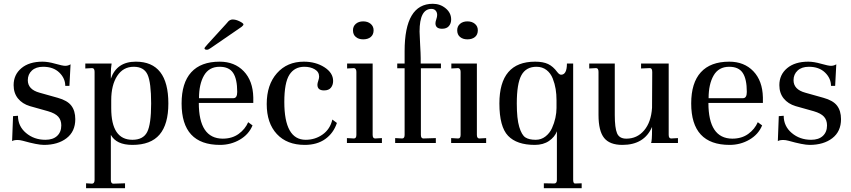

<svg xmlns="http://www.w3.org/2000/svg" viewBox="-20 -756 4499 1015"><path d="M44 -10 49 -142 75 -144Q75 -89 117.5 -53Q160 -17 220 -17Q260 -17 282 -37.5Q304 -58 304 -93Q304 -121 288 -139Q272 -157 234 -168L138 -195Q98 -207 75 -235.5Q52 -264 52 -306Q52 -361 93 -395.5Q134 -430 205 -430Q234 -430 272.5 -419Q311 -408 325 -408Q340 -408 353 -416L347 -302H325Q325 -342 293.5 -372.5Q262 -403 208 -403Q170 -403 148.5 -383Q127 -363 127 -332Q127 -283 189 -266L285 -239Q336 -225 357 -197.5Q378 -170 378 -126Q378 -61 332 -25.5Q286 10 212 10Q178 10 100 -12Q85 -16 73 -16Q53 -16 44 -10Z M698 -430Q870 -430 870 -209Q870 -99 823.5 -44.5Q777 10 680 10Q595 10 566 -43V195Q566 215 579 215L641 213V239H435V213L467 215Q480 214 480 195V-376Q480 -396 467 -396L431 -394V-420H570Q566 -395 566 -369V-340Q597 -430 698 -430ZM687 -403Q631 -403 599.5 -354.5Q568 -306 568 -226V-184Q568 -17 680 -17Q737 -17 758 -58Q779 -99 779 -209Q779 -320 760 -361.5Q741 -403 687 -403Z M1267 -627Q1267 -622 1257 -614L1094 -502Q1082 -493 1074 -493Q1061 -493 1061 -501Q1061 -504 1079 -524L1174 -628Q1185 -641 1188 -644Q1191 -647 1197 -650Q1203 -653 1210 -653Q1227 -653 1247 -643Q1267 -633 1267 -627ZM1141 -430Q1220 -430 1268.5 -379.5Q1317 -329 1319 -241V-212H1031Q1031 -24 1157 -23Q1207 -23 1241.5 -48Q1276 -73 1292 -110L1315 -93Q1295 -45 1247.5 -17.5Q1200 10 1143 10Q940 10 940 -209Q940 -318 991 -374Q1042 -430 1141 -430ZM1141 -403Q1085 -403 1058.5 -357Q1032 -311 1032 -237H1214Q1234 -237 1234 -270Q1234 -338 1212.5 -370.5Q1191 -403 1141 -403Z M1586 -430Q1649 -430 1695 -400.5Q1741 -371 1741 -328Q1741 -307 1729.5 -292.5Q1718 -278 1693 -278Q1658 -278 1658 -308Q1658 -316 1662.5 -329Q1667 -342 1667 -351Q1667 -376 1644 -389.5Q1621 -403 1589 -403Q1537 -403 1510 -361Q1483 -319 1483 -217Q1483 -17 1596 -17Q1646 -17 1685.5 -45Q1725 -73 1737 -124L1761 -106Q1743 -52 1699.5 -21Q1656 10 1591 10Q1497 10 1443.5 -47.5Q1390 -105 1390 -206Q1390 -308 1444 -369Q1498 -430 1586 -430Z M1955 -596Q1955 -573 1940 -560.5Q1925 -548 1900 -548Q1876 -548 1861 -560.5Q1846 -573 1846 -596Q1846 -617 1861 -630Q1876 -643 1900 -643Q1924 -643 1939.5 -630Q1955 -617 1955 -596ZM1950 -420V-43Q1950 -24 1963 -24L1999 -26V0H1814V-26L1851 -24Q1864 -24 1864 -43V-376Q1864 -393 1852 -396L1815 -394V-420Z M2069 0V-26L2106 -24Q2119 -24 2119 -43V-395H2080V-420H2119V-486Q2119 -736 2268 -736Q2307 -736 2336 -712Q2365 -688 2365 -653Q2365 -632 2353 -618Q2341 -604 2317 -604Q2282 -604 2282 -633Q2282 -641 2286.5 -654Q2291 -667 2291 -677Q2291 -691 2283 -700Q2275 -709 2261 -709Q2198 -709 2198 -589Q2198 -572 2201 -521Q2204 -470 2204 -449V-420H2311V-395H2205V-43Q2205 -24 2218 -24L2284 -26V0ZM2506 -596Q2506 -573 2491 -560.5Q2476 -548 2451 -548Q2427 -548 2412 -560.5Q2397 -573 2397 -596Q2397 -617 2412 -630Q2427 -643 2451 -643Q2475 -643 2490.5 -630Q2506 -617 2506 -596ZM2501 -420V-43Q2501 -24 2514 -24L2550 -26V0H2365V-26L2402 -24Q2415 -24 2415 -43V-376Q2415 -393 2403 -396L2366 -394V-420Z M2809 -430Q2851 -430 2877.5 -417.5Q2904 -405 2926 -375Q2937 -361 2946 -361Q2977 -361 2977 -420H3010V195Q3010 205 3013 210Q3016 215 3023 214L3055 213V239H2855V213L2911 214Q2924 213 2924 195V-62Q2913 -32 2882.5 -11Q2852 10 2807 10Q2712 10 2666 -38Q2620 -86 2620 -209Q2620 -430 2809 -430ZM2816 -403Q2761 -403 2736.5 -358.5Q2712 -314 2712 -209Q2712 -128 2725 -85Q2738 -42 2757.5 -29.5Q2777 -17 2812 -17Q2841 -17 2863.5 -34.5Q2886 -52 2898 -78.5Q2910 -105 2916 -132.5Q2922 -160 2922 -185V-226Q2922 -257 2917.5 -285Q2913 -313 2902 -341Q2891 -369 2869 -386Q2847 -403 2816 -403Z M3528 -24 3564 -26V0H3422Q3427 -12 3427 -72V-85Q3386 10 3270 10Q3203 10 3173.5 -27Q3144 -64 3144 -148V-376Q3144 -396 3131 -396L3095 -394V-420H3230V-148Q3230 -80 3242 -51.5Q3254 -23 3291 -23Q3348 -23 3385 -66.5Q3422 -110 3427 -186L3428 -375Q3428 -396 3416 -396L3369 -394V-420H3515V-43Q3515 -24 3528 -24ZM3428 -220V-226Z M3835 -430Q3914 -430 3962.5 -379.5Q4011 -329 4013 -241V-212H3725Q3725 -24 3851 -23Q3901 -23 3935.5 -48Q3970 -73 3986 -110L4009 -93Q3989 -45 3941.5 -17.5Q3894 10 3837 10Q3634 10 3634 -209Q3634 -318 3685 -374Q3736 -430 3835 -430ZM3835 -403Q3779 -403 3752.5 -357Q3726 -311 3726 -237H3908Q3928 -237 3928 -270Q3928 -338 3906.5 -370.5Q3885 -403 3835 -403Z M4092 -10 4097 -142 4123 -144Q4123 -89 4165.5 -53Q4208 -17 4268 -17Q4308 -17 4330 -37.5Q4352 -58 4352 -93Q4352 -121 4336 -139Q4320 -157 4282 -168L4186 -195Q4146 -207 4123 -235.5Q4100 -264 4100 -306Q4100 -361 4141 -395.5Q4182 -430 4253 -430Q4282 -430 4320.5 -419Q4359 -408 4373 -408Q4388 -408 4401 -416L4395 -302H4373Q4373 -342 4341.5 -372.5Q4310 -403 4256 -403Q4218 -403 4196.5 -383Q4175 -363 4175 -332Q4175 -283 4237 -266L4333 -239Q4384 -225 4405 -197.5Q4426 -170 4426 -126Q4426 -61 4380 -25.5Q4334 10 4260 10Q4226 10 4148 -12Q4133 -16 4121 -16Q4101 -16 4092 -10Z"/></svg>

Font: Unna
Style: Regular
Weight: 400
Designer: Jorge de Buen U.
Foundry: Omnibus-Type
Version: Version 2.006;PS 002.006;hotconv 1.0.70;makeotf.lib2.5.58329